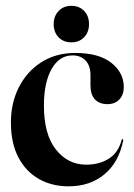

<svg xmlns="http://www.w3.org/2000/svg" viewBox="-20 -631 460 660"><path d="M405.5 -331.5Q405.5 -305 390.2 -289Q375 -273 349 -273Q322 -273 306.5 -289.2Q291 -305.5 291 -337V-373.5Q291 -405 274.2 -422.8Q257.5 -440.5 229 -440.5Q184 -440.5 157.5 -394Q131 -347.5 131 -268Q131 -169 172.2 -117Q213.5 -65 276 -65Q321.5 -65 354 -85.5Q386.5 -106 398 -149.5Q399 -153 401.5 -152.5Q404.5 -152 403.5 -148Q388.5 -73 339 -31.8Q289.5 9.5 215.5 9.5Q159 9.5 114.2 -15.5Q69.5 -40.5 43.5 -89.5Q17.5 -138.5 17.5 -210Q17.5 -278 45.5 -332.2Q73.5 -386.5 123.2 -417.8Q173 -449 238.5 -449Q319.5 -449 362.5 -415.2Q405.5 -381.5 405.5 -331.5ZM225 -485.5Q198 -485.5 181.2 -503Q164.5 -520.5 164.5 -548Q164.5 -575.5 181.5 -593.2Q198.5 -611 225 -611Q252.5 -611 269.2 -593.5Q286 -576 286 -548Q286 -520.5 269.2 -503Q252.5 -485.5 225 -485.5Z"/></svg>

Font: Fraunces 144pt SemiBold
Style: Regular
Weight: 600
Version: Version 1.000;[0bf87f6ff]